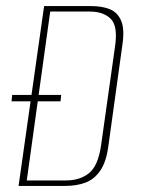

<svg xmlns="http://www.w3.org/2000/svg" viewBox="-20 -611 468 631"><path d="M41 0 125 -591H280Q316 -591 341.5 -580.5Q367 -570 378.5 -542Q390 -514 382 -462L336 -130Q329 -78 309 -49.5Q289 -21 260 -10.5Q231 0 195 0ZM18 -278 20 -299H181L179 -278ZM68 -18H197Q242 -18 272 -41.5Q302 -65 312 -132L358 -458Q368 -525 344 -549Q320 -573 275 -573H145Z"/></svg>

Font: Alumni Sans Thin
Style: Italic
Weight: 100
Italic angle: -8°
Designer: Robert E. Leuschke
Foundry: Robert E. Leuschke
Version: Version 1.016